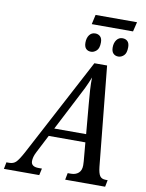

<svg xmlns="http://www.w3.org/2000/svg" viewBox="-152 -1072 871 1145"><g transform="rotate(10 283.5 -499.5)"><path d="M319 -941 332 -999H583L569 -941ZM343 -778Q323 -778 312 -790Q301 -802 301 -826Q301 -854 314 -872Q327 -890 350 -890Q368 -890 380 -878.5Q392 -867 392 -843Q392 -807 376 -792.5Q360 -778 343 -778ZM508 -778Q489 -778 477.5 -790Q466 -802 466 -826Q466 -854 479.5 -872Q493 -890 515 -890Q534 -890 545.5 -878.5Q557 -867 557 -843Q557 -807 541.5 -792.5Q526 -778 508 -778ZM-47 0 -39 -41H-22Q3 -41 18.5 -56Q34 -71 60 -119L375 -714H452L512 -111Q516 -73 526.5 -57Q537 -41 562 -41H574L566 0H324L332 -41H352Q380 -41 397.5 -56.5Q415 -72 415 -103Q415 -115 414 -127L404 -240H182L127 -133Q117 -114 113.5 -100Q110 -86 110 -75Q110 -41 156 -41H176L167 0ZM305 -479 207 -289H400L384 -470Q380 -514 377.5 -553Q375 -592 376 -628Q362 -592 346 -559Q330 -526 305 -479Z"/></g></svg>

Font: Noto Serif Condensed
Style: Italic
Weight: 400
Width: 3
Italic angle: -12°
Designer: Monotype Design Team
Foundry: Monotype Imaging Inc.
Version: Version 2.014; ttfautohint (v1.8.4.7-5d5b)